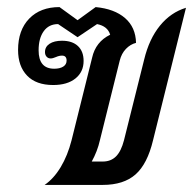

<svg xmlns="http://www.w3.org/2000/svg" viewBox="-20 -522 554 542"><path d="M505 -500 412 -126Q396 -59 362.5 -29.5Q329 0 270 0H106Q132 -18 151.5 -50.5Q171 -83 182 -126L240 -359Q250 -404 291 -424Q284 -448 254 -454L199 -417L144 -454Q118 -454 103.5 -434Q89 -414 89 -380Q89 -328 133 -328Q149 -328 158.5 -334Q168 -340 168 -351Q168 -365 155 -365Q147 -365 138 -361Q129 -357 123 -357Q116 -357 111.5 -362Q107 -367 107 -375Q107 -390 120 -398.5Q133 -407 155 -407Q184 -407 200 -392Q216 -377 216 -350Q216 -319 193 -300.5Q170 -282 130 -282Q82 -282 56.5 -308.5Q31 -335 31 -381Q31 -437 62.5 -469.5Q94 -502 148 -502L199 -465L250 -502Q303 -497 333 -471Q363 -445 364 -401Q348 -397 335.5 -384Q323 -371 318 -351L262 -126Q255 -95 239 -66H270Q293 -66 307.5 -80.5Q322 -95 330 -126L387 -354Q401 -412 431.5 -449.5Q462 -487 505 -500Z"/></svg>

Font: Srisakdi
Style: Bold
Weight: 700
Designer: Cadson Demak Co.,Ltd.
Foundry: Cadson Demak Co.,Ltd.
Version: Version 1.000